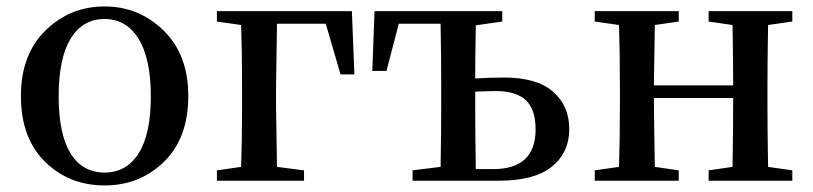

<svg xmlns="http://www.w3.org/2000/svg" viewBox="-20 -561 2523 596"><path d="M304.7 14.6Q194.3 14.6 119.6 -59.1Q44.9 -132.8 44.9 -262.7Q44.9 -391.6 121.1 -466.3Q197.3 -541 304.7 -541Q411.1 -541 487.8 -466.3Q564.5 -391.6 564.5 -262.7Q564.5 -132.8 489.3 -59.1Q414.1 14.6 304.7 14.6ZM304.7 -25.4Q373 -25.4 410.6 -85.4Q448.2 -145.5 448.2 -261.7Q448.2 -378.9 410.2 -440.4Q372.1 -502 304.7 -502Q236.3 -502 199.2 -440.9Q162.1 -379.9 162.1 -261.7Q162.1 -145.5 198.7 -85.4Q235.4 -25.4 304.7 -25.4Z M991.2 -487.3H839.8Q836.9 -320.3 836.9 -290V-232.4Q836.9 -210 839.8 -43L923.8 -32.2V0H653.3V-32.2L728.5 -43Q731.4 -127 731.4 -232.4V-290Q731.4 -400.4 728.5 -483.4L653.3 -494.1V-526.4H1072.3L1080.1 -330.1H1037.1Z M1457 -36.1H1510.7Q1642.6 -36.1 1642.6 -159.2Q1642.6 -221.7 1612.3 -250Q1582 -278.3 1519.5 -278.3Q1494.1 -278.3 1455.1 -276.4V-232.4Q1455.1 -149.4 1457 -36.1ZM1539.1 -494.1 1457 -482.4Q1455.1 -386.7 1455.1 -317.4Q1501 -320.3 1544.9 -320.3Q1646.5 -320.3 1696.8 -276.4Q1747.1 -232.4 1747.1 -160.2Q1747.1 -87.9 1693.4 -43.9Q1639.6 0 1527.3 0H1260.7V-32.2L1347.7 -43Q1349.6 -154.3 1349.6 -232.4V-293.9Q1349.6 -376 1347.7 -487.3H1217.8L1179.7 -340.8H1135.7L1142.6 -526.4H1539.1Z M2439.5 -494.1 2364.3 -483.4Q2362.3 -372.1 2362.3 -293.9V-232.4Q2362.3 -154.3 2364.3 -43L2439.5 -32.2V0H2179.7V-32.2L2253.9 -43Q2255.9 -154.3 2255.9 -256.8H2009.8Q2009.8 -210 2012.7 -43L2086.9 -32.2V0H1826.2V-32.2L1901.4 -43Q1904.3 -127 1904.3 -232.4V-293.9Q1904.3 -400.4 1901.4 -483.4L1826.2 -494.1V-526.4H2086.9V-494.1L2012.7 -483.4Q2009.8 -322.3 2009.8 -295.9H2255.9Q2255.9 -376 2253.9 -483.4L2179.7 -494.1V-526.4H2439.5Z"/></svg>

Font: GenYoMin TW TTF SemiBold
Style: Regular
Weight: 600
Version: Version 1.300